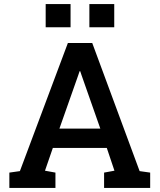

<svg xmlns="http://www.w3.org/2000/svg" viewBox="-20 -922 783 942"><path d="M25.9 0V-75.2L77.6 -82.5L313 -710.9H432.6L665 -82.5L716.8 -75.2V0H490.7V-75.2L541.5 -84.5L503.9 -196.3H239.3L200.7 -84.5L252 -75.2V0ZM271.5 -291H472.2L379.9 -553.7L373.5 -572.8H370.6L363.8 -552.7ZM418.5 -788.1V-901.9H540.5V-788.1ZM204.1 -788.1V-901.9H326.2V-788.1Z"/></svg>

Font: Roboto Slab Medium
Style: Regular
Weight: 500
Designer: Google
Version: Version 2.001; ttfautohint (v1.8.3)